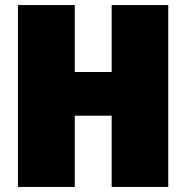

<svg xmlns="http://www.w3.org/2000/svg" viewBox="-20 -725 774 760"><path d="M646 15H422V-267H276V15H51V-705H276V-440H422V-705H646Z"/></svg>

Font: Repo
Style: ExtraBlack
Weight: 1000
Designer: Stefan Peev
Foundry: Context Ltd
Version: Version 001.000